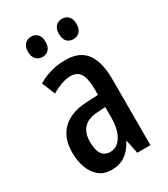

<svg xmlns="http://www.w3.org/2000/svg" viewBox="-183 -812 796 908"><g transform="rotate(-30 215.0 -358.5)"><path d="M223 -550Q300 -550 335 -501.5Q370 -453 370 -362V0H298L283 -74H281Q259 -32 228.5 -11Q198 10 154 10Q112 10 85 -13Q58 -36 45 -73Q32 -110 32 -153Q32 -235 78.5 -279Q125 -323 211 -327L274 -330V-361Q274 -418 258 -445Q242 -472 205 -472Q161 -472 101 -437L72 -509Q139 -550 223 -550ZM230 -260Q130 -254 130 -156Q130 -67 190 -67Q229 -67 252 -105Q275 -143 275 -209V-263ZM89 -672Q89 -699 103 -713Q117 -727 137 -727Q158 -727 171.5 -713Q185 -699 185 -672Q185 -644 171.5 -630Q158 -616 137 -616Q117 -616 103 -630Q89 -644 89 -672ZM258 -672Q258 -699 271.5 -713Q285 -727 306 -727Q327 -727 340.5 -713Q354 -699 354 -672Q354 -644 340.5 -630Q327 -616 306 -616Q284 -616 271 -630Q258 -644 258 -672Z"/></g></svg>

Font: Noto Sans Khmer UI ExtraCondensed Medium
Style: Regular
Weight: 500
Width: 2
Designer: Danh Hong and the Monotype Design Team
Foundry: Monotype Imaging Inc.
Version: Version 2.002; ttfautohint (v1.8.4.7-5d5b)